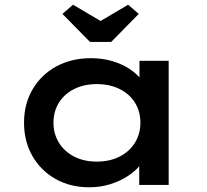

<svg xmlns="http://www.w3.org/2000/svg" viewBox="-20 -785 879 815"><path d="M359 10Q278 10 215.5 -25.5Q153 -61 117.5 -123Q82 -185 82 -264Q82 -344 118.5 -406Q155 -468 219 -503Q283 -538 366 -538Q415 -538 457 -525.5Q499 -513 530.5 -492Q562 -471 581.5 -445.5Q601 -420 603 -394L572 -395V-527H696V0H571V-137L598 -134Q595 -109 574.5 -83.5Q554 -58 521.5 -37Q489 -16 447.5 -3Q406 10 359 10ZM391 -99Q446 -99 488 -120.5Q530 -142 553 -179.5Q576 -217 576 -264Q576 -312 553 -349Q530 -386 488 -407Q446 -428 391 -428Q336 -428 294.5 -407Q253 -386 230 -349Q207 -312 207 -264Q207 -217 230 -179.5Q253 -142 294.5 -120.5Q336 -99 391 -99ZM362 -607 245 -726 290 -765 422 -687H392L524 -765L569 -726L452 -607Z"/></svg>

Font: Lexend Giga Medium
Style: Regular
Weight: 500
Designer: Bonnie Shaver-Troup, Thomas Jockin
Foundry: Lexend
Version: Version 1.007